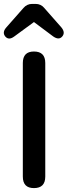

<svg xmlns="http://www.w3.org/2000/svg" viewBox="-46 -964 347 984"><path d="M128 0Q71 0 71 -59V-641Q71 -700 128 -700Q186 -700 186 -641V-59Q186 0 128 0ZM74 -923Q92 -944 119 -944H136Q164 -944 181 -923L269 -823Q290 -797 273 -777Q256 -757 227 -777L128 -851L27 -777Q-1 -756 -19 -777Q-36 -798 -14 -823Z"/></svg>

Font: Zen Maru Gothic
Style: Bold
Weight: 700
Designer: Yoshimichi Ohira
Foundry: Positype
Version: Version 1.001